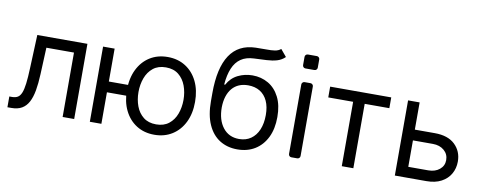

<svg xmlns="http://www.w3.org/2000/svg" viewBox="-64 -1055 3445 1372"><g transform="rotate(10 1658.5 -369.5)"><path d="M28.4 0V-78.1H48.3Q72.8 -78.1 89.1 -87.9Q105.5 -97.7 115.6 -122.3Q125.7 -147 131.2 -191.2Q136.7 -235.4 139.2 -304L149.1 -545.5H512.8V0H429V-467.3H228.7L220.2 -272.7Q217.3 -205.6 208.3 -154.7Q199.2 -103.7 180.9 -69.2Q162.6 -34.8 132.5 -17.4Q102.3 0 56.8 0Z M927.6 -306.8V-228.7H639.2V-306.8ZM710.2 -545.5V0H626.4V-545.5ZM848 -269.9Q848 -355.1 879.1 -418.7Q910.2 -482.2 965.7 -517.4Q1021.3 -552.6 1095.2 -552.6Q1169 -552.6 1224.6 -517.4Q1280.2 -482.2 1311.3 -418.7Q1342.3 -355.1 1342.3 -269.9Q1342.3 -185.4 1311.3 -122.2Q1280.2 -58.9 1224.6 -23.8Q1169 11.4 1095.2 11.4Q1021.3 11.4 965.7 -23.8Q910.2 -58.9 879.1 -122.2Q848 -185.4 848 -269.9ZM1258.5 -269.9Q1258.5 -324.6 1241.1 -371.8Q1223.7 -419 1187.5 -448.2Q1151.3 -477.3 1095.2 -477.3Q1039.1 -477.3 1002.8 -448.2Q966.6 -419 949.2 -371.8Q931.8 -324.6 931.8 -269.9Q931.8 -215.2 949.2 -168.3Q966.6 -121.4 1002.8 -92.7Q1039.1 -63.9 1095.2 -63.9Q1151.3 -63.9 1187.5 -92.7Q1223.7 -121.4 1241.1 -168.3Q1258.5 -215.2 1258.5 -269.9Z M1926.1 -698.9Q1901.3 -674.7 1868.6 -665.1Q1835.9 -655.5 1794.7 -653.4Q1753.6 -651.3 1703.1 -649.1Q1646.3 -647 1609 -621.4Q1571.7 -595.9 1551.5 -547.6Q1531.2 -499.3 1525.6 -429H1532.7Q1560.4 -480.1 1609.4 -504.3Q1658.4 -528.4 1714.5 -528.4Q1778.4 -528.4 1829.5 -498.6Q1880.7 -468.8 1910.5 -410.2Q1940.3 -351.6 1940.3 -265.6Q1940.3 -180 1910 -117.9Q1879.6 -55.8 1825.1 -22.2Q1770.6 11.4 1697.4 11.4Q1624.3 11.4 1569.2 -23.3Q1514.2 -57.9 1483.7 -126.2Q1453.1 -194.6 1453.1 -295.5V-353.7Q1453.1 -535.9 1515.1 -630Q1577.1 -724.1 1701.7 -727.3Q1745.7 -728.7 1780.2 -728Q1814.6 -727.3 1840.2 -731.2Q1865.8 -735.1 1883.5 -750ZM1856.5 -265.6Q1856.5 -325.3 1837.2 -367.2Q1817.8 -409.1 1782 -431.1Q1746.1 -453.1 1696 -453.1Q1659.4 -453.1 1630.3 -440.7Q1601.2 -428.3 1580.6 -404.1Q1560 -380 1548.8 -345.2Q1537.6 -310.4 1536.9 -265.6Q1536.9 -174 1579.9 -119Q1622.9 -63.9 1697.4 -63.9Q1746.8 -63.9 1782.5 -88.8Q1818.2 -113.6 1837.4 -158.9Q1856.5 -204.2 1856.5 -265.6Z M2068.2 -21V-524.9Q2068.2 -533.4 2074.2 -539.4Q2080.3 -545.5 2088.8 -545.5H2131Q2139.9 -545.5 2146 -539.4Q2152 -533.4 2152 -524.9V-21Q2152 -12.1 2146 -6Q2139.9 0 2131 0H2088.8Q2080.3 0 2074.2 -6Q2068.2 -12.1 2068.2 -21ZM2056.8 -723Q2056.8 -731.9 2062.9 -737.9Q2068.9 -744 2077.4 -744H2142.4Q2151.3 -744 2157.3 -737.9Q2163.4 -731.9 2163.4 -723V-663.7Q2163.4 -654.8 2157.3 -648.8Q2151.3 -642.8 2142.4 -642.8H2077.4Q2068.9 -642.8 2062.9 -648.8Q2056.8 -654.8 2056.8 -663.7Z M2274.1 -467.3V-545.5H2717.3V-467.3H2538.4V0H2454.5V-467.3Z M2911.9 -348H3068.2Q3164.1 -348 3214.8 -299.4Q3265.6 -250.7 3265.6 -176.1Q3265.6 -127.1 3242.9 -87.2Q3220.2 -47.2 3176.1 -23.6Q3132.1 0 3068.2 0H2839.5V-545.5H2923.3V-78.1H3068.2Q3117.9 -78.1 3149.9 -104.4Q3181.8 -130.7 3181.8 -171.9Q3181.8 -215.2 3149.9 -242.5Q3117.9 -269.9 3068.2 -269.9H2911.9Z"/></g></svg>

Font: DeltaSans
Style: Regular
Weight: 400
Designer: Rasmus Andersson
Foundry: rsms
Version: Version 3.012